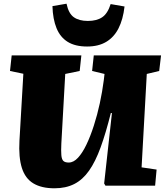

<svg xmlns="http://www.w3.org/2000/svg" viewBox="-20 -1002 890 1036"><path d="M744 -99 825 -87 817 0H549L542 -12L584 -392H578Q551 -284 523 -207Q495 -130 460.5 -81Q426 -32 380.5 -9Q335 14 274 14Q204 14 160 -12.5Q116 -39 98 -96Q80 -153 85 -243L106 -604L34 -619L43 -703H419L410 -619L332 -603L311 -228Q309 -188 311 -165Q313 -142 322 -133.5Q331 -125 351 -125Q377 -125 401 -151Q425 -177 446.5 -222Q468 -267 486.5 -324.5Q505 -382 518.5 -444.5Q532 -507 540 -569L544 -603L477 -619L486 -703H849L839 -619L772 -603ZM339 -982Q350 -929 378.5 -909Q407 -889 454 -889Q502 -889 531.5 -909Q561 -929 577 -980L652 -967Q644 -897 619.5 -849Q595 -801 553 -776Q511 -751 450 -751Q386 -751 345.5 -776Q305 -801 285 -850Q265 -899 263 -969Z"/></svg>

Font: Literata 18pt Black
Style: Italic
Weight: 900
Italic angle: -2°
Designer: Latin by Veronika Burian and Jose Scaglione. Greek by Irene Vlachou. Cyrillic by Vera Evstafieva
Foundry: TypeTogether
Version: Version 3.103;gftools[0.9.29]